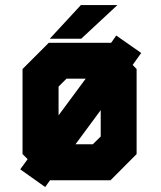

<svg xmlns="http://www.w3.org/2000/svg" viewBox="-20 -708 634 754"><path d="M157.5 26.5 59.5 -43 88.5 -83 68.5 -103V-437L171.5 -540H416.5L436.5 -568.5L534.5 -500L501 -453L516.5 -437V-103L414 0H176.5L174.5 2.5ZM210 -255 316.5 -399H241L210 -368ZM276.5 -141.5H344.5L375.5 -172V-275.5ZM175.5 -556 297.5 -688H441L299 -556Z"/></svg>

Font: Tourney Expanded Black
Style: Regular
Weight: 900
Width: 7
Designer: Tyler Finck
Foundry: Etcetera Type Co
Version: Version 1.010; ttfautohint (v1.8.3)